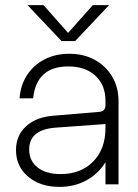

<svg xmlns="http://www.w3.org/2000/svg" viewBox="-20 -720 538 750"><path d="M273.5 -559.5H220.5L87.5 -700H150L246 -591.5L342.5 -700H406ZM443 -325V0H392V-86.5Q364.5 -41.5 318 -15.8Q271.5 10 212.5 10Q137 10 89.8 -30Q42.5 -70 42.5 -134Q42.5 -190.5 81.5 -226.5Q120.5 -262.5 188.5 -268L367.5 -283Q392 -285 392 -309V-326Q392 -388 352.8 -424.2Q313.5 -460.5 246.5 -460.5Q122.5 -460.5 109.5 -336H56.5Q60 -387.5 85.8 -426.8Q111.5 -466 154 -488Q196.5 -510 250.5 -510Q307 -510 350.2 -486.2Q393.5 -462.5 418.2 -420.8Q443 -379 443 -325ZM94 -136Q94 -91.5 127 -65.8Q160 -40 216.5 -40Q296 -40 344 -89Q392 -138 392 -219.5V-235.5L198.5 -221.5Q94 -214 94 -136Z"/></svg>

Font: Overused Grotesk Light
Style: Regular
Weight: 300
Version: Version 0.004